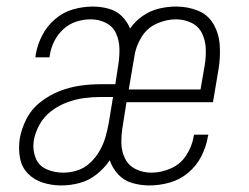

<svg xmlns="http://www.w3.org/2000/svg" viewBox="-20 -558 760 586"><path d="M167 8Q195 8 223 0.5Q251 -7 274.5 -25.5Q298 -44 315 -69Q323 -45 340.5 -26Q358 -7 383.5 0.5Q409 8 436 8Q466 8 497 -0.5Q528 -9 553.5 -30Q579 -51 594 -80Q609 -109 614 -139L616 -147H572Q572 -144 571 -141Q566 -111 548.5 -84Q531 -57 501.5 -44Q472 -31 442 -31Q417 -31 395 -41.5Q373 -52 362 -73.5Q351 -95 350.5 -120Q350 -145 354 -170L366 -246H630L648 -353Q653 -388 650.5 -422Q648 -456 631.5 -484.5Q615 -513 584 -525.5Q553 -538 518 -538Q492 -538 466 -532Q440 -526 416.5 -510Q393 -494 377 -471Q368 -493 351.5 -509Q335 -525 311.5 -531.5Q288 -538 263 -538Q234 -538 203.5 -529.5Q173 -521 148 -499.5Q123 -478 108.5 -449.5Q94 -421 89 -391L88 -383H131L132 -389Q135 -411 145.5 -432Q156 -453 173.5 -469Q191 -485 213 -492Q235 -499 257 -499Q282 -499 303.5 -488Q325 -477 334.5 -455.5Q344 -434 344.5 -409.5Q345 -385 341 -360L332 -301H288Q256 -301 224.5 -296.5Q193 -292 162 -280Q131 -268 103.5 -246.5Q76 -225 60.5 -194.5Q45 -164 40 -133Q36 -104 41 -76Q46 -48 65 -28.5Q84 -9 111 -0.5Q138 8 167 8ZM592 -285H373L390 -385Q394 -415 411 -443.5Q428 -472 457.5 -485.5Q487 -499 517 -499Q542 -499 564 -488.5Q586 -478 596.5 -456.5Q607 -435 608 -410Q609 -385 605 -360ZM173 -31Q146 -31 122 -41.5Q98 -52 88.5 -76.5Q79 -101 83 -128Q87 -153 100.5 -177.5Q114 -202 136.5 -219Q159 -236 184.5 -245.5Q210 -255 236 -258.5Q262 -262 288 -262H325L312 -183Q308 -161 302 -140Q296 -119 284.5 -98.5Q273 -78 255.5 -61.5Q238 -45 216.5 -38Q195 -31 173 -31Z"/></svg>

Font: Iosevka Sparkle Extralight
Style: Italic
Weight: 200
Italic angle: -9°
Designer: Belleve Invis
Foundry: Belleve Invis
Version: Version 4.5.0; ttfautohint (v1.8.3)